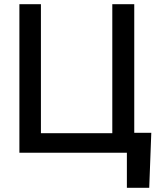

<svg xmlns="http://www.w3.org/2000/svg" viewBox="-20 -727 771 914"><path d="M690.4 167H584V0H72.3V-707H174.8V-92.8H514.6V-707H619.1V-94.7H700.2Z"/></svg>

Font: WEMIX Pretendard Medium
Style: Regular
Weight: 500
Designer: Base glyphs from Inter by Rasmus Andersson; Hangeul glyphs from Noto Sans CJK(Source Han Sans) by Jang Soo-young and Kan
Foundry: Kil Hyung-jin
Version: Version 1.000